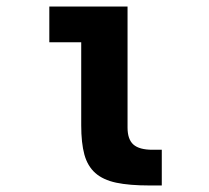

<svg xmlns="http://www.w3.org/2000/svg" viewBox="-20 -567 642 591"><path d="M439.9 3.9Q378.4 3.9 337.9 -4.6Q297.4 -13.2 273.4 -34.4Q249.5 -55.7 239.7 -91.3Q230 -127 230 -181.2V-437H131.8V-546.9H372.6V-174.3Q372.6 -138.2 390.6 -122.1Q408.7 -106 449.7 -106H478V3.9H439.9Z"/></svg>

Font: Hack
Style: Bold
Weight: 700
Monospace: yes
Designer: Christopher Simpkins
Foundry: Christopher Simpkins
Version: Version 2.017